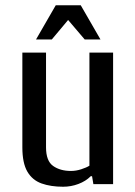

<svg xmlns="http://www.w3.org/2000/svg" viewBox="-20 -700 515 730"><path d="M220 10Q173 10 138 -2.5Q103 -15 84 -47.5Q65 -80 65 -140V-500H155V-140Q155 -88 182 -69Q209 -50 250 -50Q269 -50 289 -56.5Q309 -63 320 -70V-500H410V0H335L330 -30H325Q306 -11 278 -0.5Q250 10 220 10ZM117 -550 192 -680H287L362 -550H302L239 -624L177 -550Z"/></svg>

Font: Cuprum
Style: Regular
Weight: 400
Designer: Jovanny Lemonad
Foundry: Jovanny Lemonad
Version: Version 3.000